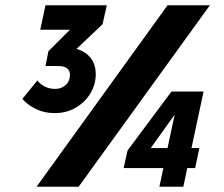

<svg xmlns="http://www.w3.org/2000/svg" viewBox="-20 -710 853 730"><path d="M65 -334 122 -404Q148 -372 190 -372Q213 -372 229 -386Q245 -400 246 -424Q247 -459 200 -459H153L164 -515L246 -597H133L153 -690H386L370 -618L271 -524Q304 -515 324 -490.5Q344 -466 344 -428Q344 -388 323.5 -354.5Q303 -321 268 -300.5Q233 -280 188 -280Q148 -280 116.5 -295.5Q85 -311 65 -334ZM119 0 617 -690H778L279 0ZM450 -71 465 -138 632 -362H754L708 -147H738L722 -71H692L677 0H586L601 -71ZM553 -147H617L644 -274Z"/></svg>

Font: Radio Canada Condensed
Style: Bold Italic
Weight: 700
Width: 3
Italic angle: -12°
Designer: Charles Daoud, Etienne Aubert Bonn, Alexandre Saumier Demers, Jacques Le Bailly
Foundry: Radio-Canada
Version: Version 2.104; ttfautohint (v1.8.4.7-5d5b);gftools[0.9.28.de